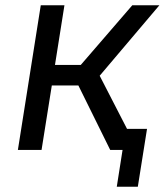

<svg xmlns="http://www.w3.org/2000/svg" viewBox="-20 -570 640 730"><path d="M48 0H138L177 -245H278L399 0H446L424 140H504L539 -80H463L359 -282L586 -550H483L287 -323H189L225 -550H135Z"/></svg>

Font: JetBrains Mono
Style: Italic
Weight: 400
Italic angle: -9°
Monospace: yes
Designer: Philipp Nurullin, Konstantin Bulenkov
Foundry: JetBrains
Version: Version 2.305